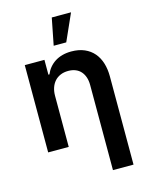

<svg xmlns="http://www.w3.org/2000/svg" viewBox="-142 -868 893 1159"><g transform="rotate(-15 305.0 -288.0)"><path d="M188.9 -545.5V-452.8H195.3Q204.9 -475.9 220 -494.1Q235.1 -512.4 255.7 -525.6Q276.3 -538.7 301.8 -545.6Q327.4 -552.6 358 -552.6Q404.8 -552.6 440 -537.3Q475.1 -522 498.4 -494.7Q521.7 -467.3 533.2 -429.7Q544.7 -392 544.7 -347.3V204.5H416.2V-327.4Q416.2 -354.8 408.9 -376.2Q401.6 -397.7 388.1 -412.8Q374.6 -427.9 354.9 -435.9Q335.2 -443.9 310 -443.9Q282 -443.9 260.5 -434.5Q239 -425.1 224.4 -408.6Q209.9 -392 202.2 -369.3Q194.6 -346.6 194.6 -319.6V0H66.1V-545.5ZM264.9 -613.3 297.9 -781.2H418.3L343.4 -613.3Z"/></g></svg>

Font: Inter P Semi Bold
Style: Regular
Weight: 600
Designer: Rasmus Andersson
Foundry: rsms
Version: Version 3.018;git-588b23468